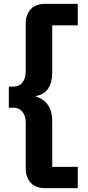

<svg xmlns="http://www.w3.org/2000/svg" viewBox="-20 -813 457 1000"><path d="M217 167Q166 167 140 139Q114 111 114 65V-173Q114 -210 96.5 -231Q79 -252 51 -252H26V-362H51Q80 -362 97 -383.5Q114 -405 114 -442V-691Q114 -737 140 -765Q166 -793 217 -793H385V-681H252V-437Q252 -329 168 -313V-310Q252 -283 252 -182V56H385V167Z"/></svg>

Font: Mona Sans
Style: Bold
Weight: 700
Designer: Deni Anggara
Foundry: GitHub
Version: Version 2.000;Glyphs 3.2.3 (3260)